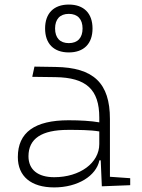

<svg xmlns="http://www.w3.org/2000/svg" viewBox="-20 -816 626 846"><path d="M428.7 4.9 553.7 0V-30.8L464.4 -37.1V-291.5C464.4 -449.7 392.6 -518.6 224.6 -521L131.8 -522.5L122.1 -477.5L224.6 -476.1C359.9 -474.1 417.5 -421.9 417.5 -297.9V-276.9C381.3 -283.2 333 -286.1 282.2 -286.1C132.8 -286.1 58.6 -232.4 58.6 -124C58.6 -39.1 116.7 9.8 218.8 9.8C322.8 9.8 403.8 -41 418 -109.4H423.8ZM417.5 -236.8V-181.2C417.5 -98.1 332 -35.2 218.8 -35.2C147 -35.2 105.5 -68.4 105.5 -127.4C105.5 -205.1 163.1 -243.7 279.8 -243.7C324.2 -243.7 376.5 -243.7 417.5 -236.8ZM283.2 -585C349.6 -585 387.7 -623.5 387.7 -690.4C387.7 -757.3 349.6 -795.9 283.2 -795.9C216.8 -795.9 178.7 -757.3 178.7 -690.4C178.7 -623.5 216.8 -585 283.2 -585ZM283.2 -626C244.1 -626 222.7 -649.4 222.7 -690.4C222.7 -731.4 244.1 -754.9 283.2 -754.9C322.3 -754.9 343.8 -731.4 343.8 -690.4C343.8 -649.4 322.3 -626 283.2 -626Z"/></svg>

Font: Cascadia Code PL ExtraLight
Style: Regular
Weight: 200
Monospace: yes
Designer: Aaron Bell
Foundry: Saja Typeworks
Version: Version 2404.023